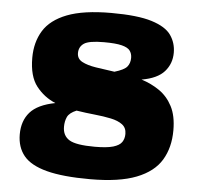

<svg xmlns="http://www.w3.org/2000/svg" viewBox="-52 -776 880 845"><g transform="rotate(5 387.5 -353.5)"><path d="M406 -722Q522.5 -722 585 -702.5Q647.5 -683 671.2 -649Q695 -615 695 -571.5Q695 -523 664.2 -488.2Q633.5 -453.5 564 -441.5Q607.5 -428 643.5 -403.2Q679.5 -378.5 701.2 -337Q723 -295.5 723 -231Q723 -155 689.8 -99.8Q656.5 -44.5 580.5 -14.8Q504.5 15 376 15Q255.5 15 184.2 -3.8Q113 -22.5 82 -60.2Q51 -98 51 -155Q51 -214.5 84.2 -252.5Q117.5 -290.5 195 -305.5Q144.5 -326.5 110.5 -370Q76.5 -413.5 76.5 -495Q76.5 -564 107.8 -615Q139 -666 211.2 -694Q283.5 -722 406 -722ZM275 -533.5Q275 -508 298 -495.8Q321 -483.5 359 -477.5Q397 -471.5 442 -465.5Q484.5 -478 497.2 -493.5Q510 -509 510 -532.5Q510 -551.5 500.2 -564.5Q490.5 -577.5 463.8 -584.2Q437 -591 385 -591Q318.5 -591 296.8 -576Q275 -561 275 -533.5ZM242 -205Q242 -165.5 271.8 -147.2Q301.5 -129 384.5 -129Q437.5 -129 465.5 -137.2Q493.5 -145.5 503.8 -160.8Q514 -176 514 -197Q514 -224 495 -238.2Q476 -252.5 444 -259.2Q412 -266 372.2 -270Q332.5 -274 291 -280.5Q259.5 -267.5 250.8 -248.5Q242 -229.5 242 -205Z"/></g></svg>

Font: Newsreader 6pt ExtraBold
Style: Regular
Weight: 800
Designer: Hugues Gentile
Foundry: Production Type
Version: Version 1.003; ttfautohint (v1.8.3)